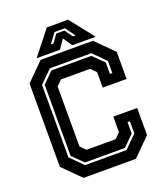

<svg xmlns="http://www.w3.org/2000/svg" viewBox="-154 -964 929 1070"><g transform="rotate(-20 311.0 -429.0)"><path d="M155.5 0 52.5 -103V-597L155.5 -700H466L569.5 -597V-436H428V-528L397.5 -558.5H224.5L194 -528V-172L224.5 -141.5H397.5L428 -172V-264H569.5V-103L466 0ZM187.5 -64H434L506 -136V-208H492V-140L429 -78H192.5L129.5 -140V-562L192.5 -624H429L492 -562V-494H506V-566L434 -638H187.5L115.5 -566V-136ZM250 -858H376L488 -716H349.5L313 -770L276.5 -716H138ZM281 -819 238.5 -761H254L288 -808H336L370 -761H385.5L343 -819Z"/></g></svg>

Font: Tourney
Style: Bold
Weight: 700
Designer: Tyler Finck
Foundry: Etcetera Type Co
Version: Version 1.015